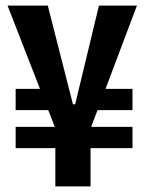

<svg xmlns="http://www.w3.org/2000/svg" viewBox="-20 -673 520 687"><path d="M36 -143V-219H454V-143ZM36 -279V-355H209V-279ZM301 -279V-355H454V-279ZM178 -6V-214L7 -653H151L241 -300H249L334 -653H470L304 -213V-6Z"/></svg>

Font: Bricolage Grotesque 24pt Condensed SemiBold
Style: Regular
Weight: 600
Width: 3
Designer: Mathieu Triay
Foundry: Atelier Triay
Version: Version 1.001;gftools[0.9.33.dev8+g029e19f]